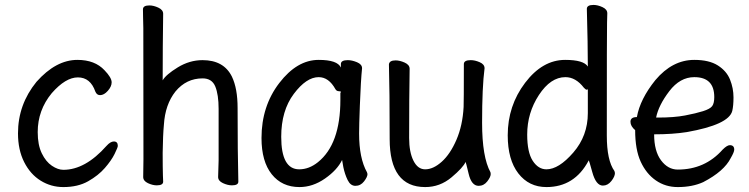

<svg xmlns="http://www.w3.org/2000/svg" viewBox="-20 -735 3040 779"><path d="M237 24Q187 24 145 -2Q103 -28 78 -77.5Q53 -127 53 -194Q53 -311 128 -403Q207 -492 294 -492Q365 -492 404 -450Q433 -420 433 -401Q433 -384 417.5 -366.5Q402 -349 386 -349Q373 -349 367 -363Q347 -421 296 -421Q246 -421 190 -357Q133 -288 133 -199Q133 -147 149.5 -113Q166 -79 190.5 -62.5Q215 -46 237 -46Q326 -46 412 -143Q428 -161 442 -161Q458 -161 458 -143Q458 -137 445 -110.5Q432 -84 405.5 -53.5Q379 -23 337.5 0.5Q296 24 237 24Z M616 17Q599 17 580 8Q561 -1 561 -17L562 -88Q562 -600 561.5 -621Q561 -642 560.5 -664.5Q560 -687 560 -697Q560 -713 586 -713Q603 -713 622.5 -704Q642 -695 642 -679Q640 -547 640 -409Q653 -432 701 -461.5Q749 -491 802 -491Q888 -491 921 -424Q944 -376 944 -297Q944 -118 947 2Q947 17 921 17Q904 17 884.5 8Q865 -1 865 -17L867 -84V-293Q867 -351 853.5 -384Q840 -417 802 -417Q736 -417 692 -364Q650 -311 645 -229Q641 -187 640 -115Q640 -55 641 -23L642 2Q642 17 616 17Z M1195 24Q1124 24 1082.5 -28Q1041 -80 1041 -175Q1041 -304 1113 -398Q1185 -492 1273 -492Q1349 -492 1363 -461V-475Q1363 -491 1391 -491Q1408 -491 1428.5 -482.5Q1449 -474 1449 -458Q1444 -411 1440 -306Q1437 -225 1437 -193Q1437 -93 1469 -36L1471 -29Q1471 -17 1457 1Q1443 19 1422 19Q1402 19 1390.5 -4.5Q1379 -28 1373 -57L1368 -86Q1348 -45 1298.5 -10.5Q1249 24 1195 24ZM1194 -48Q1234 -48 1270 -77Q1361 -150 1361 -330V-358Q1363 -360 1363 -362Q1363 -365 1354.5 -365Q1346 -365 1341 -373Q1314 -422 1273 -422Q1223 -422 1172 -354Q1121 -286 1121 -180Q1121 -48 1194 -48Z M1705 24Q1561 24 1561 -171Q1561 -371 1558 -474Q1560 -490 1585 -490Q1602 -490 1622 -481Q1642 -472 1642 -456Q1640 -340 1640 -175Q1640 -118 1657.5 -83Q1675 -48 1705 -48Q1738 -48 1772.5 -79Q1807 -110 1832 -168Q1857 -226 1861 -301Q1862 -318 1862 -475Q1862 -491 1890 -491Q1907 -491 1926.5 -482.5Q1946 -474 1946 -458Q1936 -382 1936 -237Q1936 -98 1970 -36L1971 -29Q1971 -17 1957 1Q1943 19 1922 19Q1893 19 1881.5 -29.5Q1870 -78 1869 -78Q1859 -55 1812 -15.5Q1765 24 1705 24Z M2197 24Q2126 24 2083 -31.5Q2040 -87 2040 -186Q2040 -306 2110.5 -399Q2181 -492 2273 -492Q2348 -492 2365 -465Q2365 -555 2361 -699Q2361 -715 2388 -715Q2405 -715 2424.5 -706Q2444 -697 2444 -681Q2444 -669 2443 -643.5Q2442 -618 2442 -185Q2442 -84 2473 -41L2475 -33Q2475 -19 2460.5 -0.5Q2446 18 2426 18Q2398 18 2383 -37Q2370 -85 2368 -85V-83Q2311 24 2197 24ZM2197 -48Q2247 -48 2306 -116Q2365 -184 2365 -276V-376Q2365 -371 2361 -371Q2356 -371 2349 -379Q2316 -422 2274 -422Q2214 -422 2166.5 -349.5Q2119 -277 2119 -189Q2119 -117 2141.5 -82.5Q2164 -48 2197 -48Z M2730 24Q2680 24 2641 -3Q2602 -30 2579.5 -79Q2557 -128 2557 -207Q2538 -223 2538 -241Q2538 -260 2564 -260Q2577 -333 2639 -410Q2708 -492 2797 -492Q2857 -492 2892.5 -469.5Q2928 -447 2942 -412Q2956 -377 2956 -340Q2956 -306 2951 -285Q2937 -229 2766 -199Q2709 -190 2634 -190Q2634 -122 2662 -84.5Q2690 -47 2730 -47Q2840 -47 2912 -128Q2930 -146 2941 -146Q2959 -146 2959 -128Q2959 -118 2945 -94Q2918 -40 2833 4Q2789 24 2730 24ZM2642 -258H2650Q2715 -258 2759.5 -266.5Q2804 -275 2832.5 -284Q2861 -293 2869.5 -304.5Q2878 -316 2878 -341Q2878 -422 2797 -422Q2739 -422 2695.5 -365Q2652 -308 2642 -258Z"/></svg>

Font: LXGW WenKai Mono Medium
Style: Regular
Weight: 500
Monospace: yes
Designer: LXGW / Fontworks Inc.
Foundry: LXGW / Fontworks Inc.
Version: Version 1.520; June 14, 2025